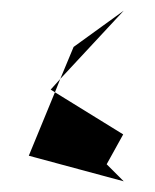

<svg xmlns="http://www.w3.org/2000/svg" viewBox="-20 -676 291 360"><path d="M34 -384 212 -336 180 -368 211 -424 83 -503ZM75 -508 83 -503 93 -528ZM93 -528 212 -656 118 -588Z"/></svg>

Font: bitstorm
Style: cn
Weight: 400
Version: Version 0.2